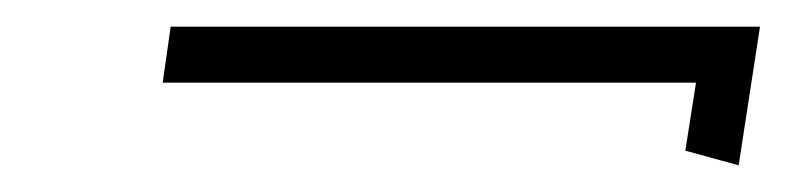

<svg xmlns="http://www.w3.org/2000/svg" viewBox="-20 -331 593 144"><path d="M102 -269H502L494 -218L534 -207L550 -311H108Z"/></svg>

Font: Charger Sport
Style: HLExtObl
Weight: 100
Designer: Jasper
Foundry: Cannot Into Space Fonts
Version: Version 1.1